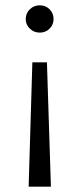

<svg xmlns="http://www.w3.org/2000/svg" viewBox="-20 -550 300 724"><path d="M182 -478Q182 -457 167 -442Q152 -427 130 -427Q108 -427 92.5 -442Q77 -457 77 -478Q77 -500 92.5 -515Q108 -530 130 -530Q152 -530 167 -515Q182 -500 182 -478ZM157 -315 172 154H88L102 -315Z"/></svg>

Font: Montserrat Alternates
Style: Regular
Weight: 400
Designer: Julieta Ulanovsky
Foundry: Julieta Ulanovsky
Version: Version 7.200;PS 007.200;hotconv 1.0.88;makeotf.lib2.5.64775